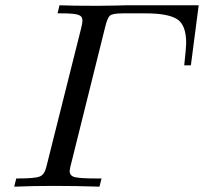

<svg xmlns="http://www.w3.org/2000/svg" viewBox="-20 -700 765 720"><path d="M33.2 0 41 -30.8H49.8Q109.9 -30.8 128.4 -37.8Q147 -44.9 153.8 -74.2L283.2 -589.8Q289.1 -610.8 289.1 -624Q289.1 -639.2 273.4 -644.5Q257.8 -649.9 210.9 -649.9H195.8L203.1 -680.2Q251 -678.2 346.2 -678.2Q383.3 -678.2 415.8 -679.2Q448.2 -680.2 453.1 -680.2H725.1L695.8 -455.1H670.9Q677.7 -518.1 678.2 -538.1Q678.2 -606.9 643.6 -628.4Q608.9 -649.9 526.9 -649.9H440.9Q401.9 -649.9 392.3 -641.4Q382.8 -632.8 375 -601.1L243.2 -71.8Q241.2 -62 241.2 -59.1Q241.2 -40 261.7 -35.4Q282.2 -30.8 340.8 -30.8H360.8L353 0Q266.1 -2.9 180.2 -2.9Q107.4 -2.9 33.2 0Z"/></svg>

Font: CMU Classical Serif
Style: Italic
Weight: 500
Italic angle: -14.04°
Version: Version 0.7.0